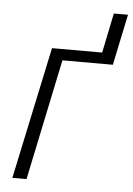

<svg xmlns="http://www.w3.org/2000/svg" viewBox="-51 -731 535 770"><g transform="rotate(5 216.5 -346.0)"><path d="M28 0 141 -532H343L376 -692H433L390 -487H187L85 0Z"/></g></svg>

Font: Noto Sans Display Light
Style: Italic
Weight: 300
Italic angle: -12°
Designer: Monotype Design Team
Foundry: Monotype Imaging Inc.
Version: Version 2.003